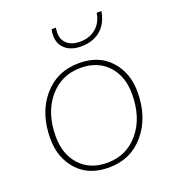

<svg xmlns="http://www.w3.org/2000/svg" viewBox="-131 -807 829 917"><g transform="rotate(-20 283.5 -348.5)"><path d="M488 -706Q477 -643 438 -611.5Q399 -580 340 -580Q290 -580 260.5 -605.5Q231 -631 231 -674Q231 -694 235 -706H256Q254 -688 254 -679Q254 -644 278 -623.5Q302 -603 342 -603Q391 -603 423.5 -630Q456 -657 464 -706ZM267 9Q165 9 107.5 -55Q50 -119 50 -216Q50 -345 119.5 -427Q189 -509 302 -509Q403 -509 460.5 -445Q518 -381 518 -285Q518 -156 448.5 -73.5Q379 9 267 9ZM267 -15Q366 -15 428 -89.5Q490 -164 490 -284Q490 -375 438.5 -430Q387 -485 301 -485Q202 -485 140 -410.5Q78 -336 78 -217Q78 -126 129.5 -70.5Q181 -15 267 -15Z"/></g></svg>

Font: Elaine Sans ExtraLight
Style: Italic
Weight: 275
Italic angle: -13°
Designer: Wei Huang
Foundry: Wei Huang
Version: Version 2.001;December 24, 2019;FontCreator 12.0.0.2547 64-b